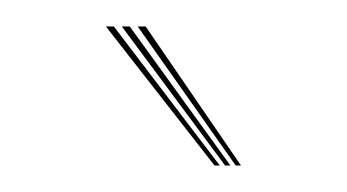

<svg xmlns="http://www.w3.org/2000/svg" viewBox="-20 -770 262 145"><path d="M142 -645 60 -750H66L146 -645ZM150 -645 72 -750H78L154 -645ZM158 -645 84 -750H90L162 -645Z"/></svg>

Font: Big Shoulders Inline Display SC Thin
Style: Regular
Weight: 100
Designer: Patric King
Foundry: XO Type Co
Version: Version 2.002